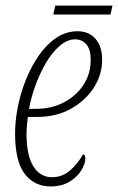

<svg xmlns="http://www.w3.org/2000/svg" viewBox="-20 -658 423 688"><path d="M161 10Q103 10 68.5 -35Q34 -80 34 -180Q34 -225 44 -275.5Q54 -326 73.5 -374Q93 -422 120.5 -461Q148 -500 182.5 -523Q217 -546 258 -546Q299 -546 322.5 -518.5Q346 -491 346 -443Q346 -391 316.5 -344.5Q287 -298 234.5 -268.5Q182 -239 113 -239H80Q78 -227 76.5 -208.5Q75 -190 75 -179Q75 -101 99.5 -62Q124 -23 166 -23Q204 -23 232.5 -48.5Q261 -74 277 -105Q286 -104 286 -90Q286 -73 272.5 -49.5Q259 -26 231 -8Q203 10 161 10ZM109 -268Q165 -268 209.5 -291.5Q254 -315 279.5 -354.5Q305 -394 305 -443Q305 -481 289.5 -499Q274 -517 249 -517Q222 -517 195.5 -495Q169 -473 147 -436.5Q125 -400 108.5 -356Q92 -312 84 -268ZM171 -606 178 -638H383L376 -606Z"/></svg>

Font: Noto Serif ExtraCondensed ExtraLight
Style: Italic
Weight: 200
Width: 2
Italic angle: -12°
Designer: Monotype Design Team
Foundry: Monotype Imaging Inc.
Version: Version 2.014; ttfautohint (v1.8.4.7-5d5b)